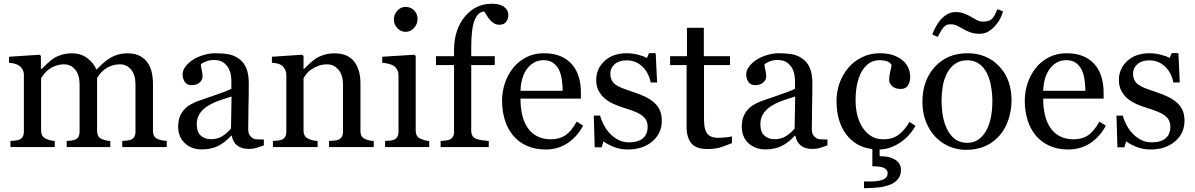

<svg xmlns="http://www.w3.org/2000/svg" viewBox="-20 -776 6307 1013"><path d="M859.9 0H625V-32.2Q636.2 -33.2 647.7 -34.2Q659.2 -35.2 668 -38.1Q681.6 -42.5 688.2 -53.5Q694.8 -64.5 694.8 -82V-330.6Q694.8 -381.3 671.6 -408.9Q648.4 -436.5 613.8 -436.5Q589.8 -436.5 568.8 -429.2Q547.9 -421.9 530.3 -408.7Q516.1 -397.9 506.6 -385.5Q497.1 -373 492.2 -364.7V-86.9Q492.2 -69.8 498 -58.8Q503.9 -47.9 518.1 -42Q529.3 -37.6 538.3 -35.4Q547.4 -33.2 562 -32.2V0H332V-32.2Q343.3 -33.2 353.8 -34.2Q364.3 -35.2 373 -38.1Q386.7 -42.5 393.3 -53.5Q399.9 -64.5 399.9 -82V-330.6Q399.9 -381.3 376.7 -408.9Q353.5 -436.5 318.8 -436.5Q294.9 -436.5 273.9 -429Q252.9 -421.4 235.4 -408.2Q221.2 -397.5 211.4 -384Q201.7 -370.6 196.8 -363.8V-87.9Q196.8 -71.3 203.6 -60.1Q210.4 -48.8 224.1 -43Q234.4 -38.1 245.1 -35.6Q255.9 -33.2 269 -32.2V0H35.2V-32.2Q46.4 -33.2 58.3 -34.2Q70.3 -35.2 79.1 -38.1Q92.8 -42.5 99.4 -53.5Q106 -64.5 106 -82V-381.3Q106 -397 98.9 -409.4Q91.8 -421.9 79.1 -430.7Q69.8 -436.5 56.2 -440.2Q42.5 -443.8 27.8 -444.8V-476.6L189 -487.3L195.8 -480.5V-411.6H199.2Q211.4 -423.8 229 -440.4Q246.6 -457 261.7 -467.3Q278.8 -479 304.4 -486.8Q330.1 -494.6 359.9 -494.6Q406.7 -494.6 440.4 -469.5Q474.1 -444.3 488.8 -408.7Q506.3 -425.8 519.8 -438.7Q533.2 -451.7 555.2 -466.3Q573.7 -479 598.9 -486.8Q624 -494.6 654.8 -494.6Q715.8 -494.6 751.5 -454.6Q787.1 -414.6 787.1 -331.5V-86.9Q787.1 -69.8 793 -58.8Q798.8 -47.9 813 -42Q824.2 -37.6 835.2 -35.4Q846.2 -33.2 859.9 -32.2Z M1372.1 -8.8Q1349.1 -0.5 1331.8 4.6Q1314.5 9.8 1292.5 9.8Q1254.4 9.8 1231.7 -8.1Q1209 -25.9 1202.6 -60.1H1199.7Q1168 -24.9 1131.6 -6.3Q1095.2 12.2 1043.9 12.2Q989.7 12.2 954.8 -21Q919.9 -54.2 919.9 -107.9Q919.9 -135.7 927.7 -157.7Q935.5 -179.7 951.2 -197.3Q963.4 -211.9 983.4 -223.4Q1003.4 -234.9 1021 -241.7Q1043 -250 1110.1 -272.5Q1177.2 -294.9 1200.7 -307.6V-356Q1200.7 -362.3 1198 -380.4Q1195.3 -398.4 1186.5 -414.6Q1176.8 -432.6 1158.9 -446Q1141.1 -459.5 1108.4 -459.5Q1085.9 -459.5 1066.7 -451.9Q1047.4 -444.3 1039.6 -436Q1039.6 -426.3 1044.2 -407.2Q1048.8 -388.2 1048.8 -372.1Q1048.8 -355 1033.4 -340.8Q1018.1 -326.7 990.7 -326.7Q966.3 -326.7 954.8 -344Q943.4 -361.3 943.4 -382.8Q943.4 -405.3 959.2 -425.8Q975.1 -446.3 1000.5 -462.4Q1022.5 -476.1 1053.7 -485.6Q1085 -495.1 1114.7 -495.1Q1155.8 -495.1 1186.3 -489.5Q1216.8 -483.9 1241.7 -465.3Q1266.6 -447.3 1279.5 -416.3Q1292.5 -385.3 1292.5 -336.4Q1292.5 -266.6 1291 -212.6Q1289.6 -158.7 1289.6 -94.7Q1289.6 -75.7 1296.1 -64.5Q1302.7 -53.2 1316.4 -45.4Q1323.7 -41 1339.6 -40.5Q1355.5 -40 1372.1 -40ZM1201.7 -266.6Q1160.2 -254.4 1128.9 -242.7Q1097.7 -231 1070.8 -213.4Q1046.4 -196.8 1032.2 -174.1Q1018.1 -151.4 1018.1 -120.1Q1018.1 -79.6 1039.3 -60.5Q1060.5 -41.5 1093.3 -41.5Q1127.9 -41.5 1154.3 -58.3Q1180.7 -75.2 1198.7 -98.1Z M1951.7 0H1715.8V-32.2Q1727.1 -33.2 1740.5 -34.2Q1753.9 -35.2 1762.7 -38.1Q1776.4 -42.5 1783 -53.5Q1789.6 -64.5 1789.6 -82V-329.6Q1789.6 -380.9 1765.4 -408.7Q1741.2 -436.5 1706.5 -436.5Q1680.7 -436.5 1659.2 -428.5Q1637.7 -420.4 1621.1 -408.7Q1605 -397.5 1595.5 -384.5Q1585.9 -371.6 1581.5 -363.8V-86.9Q1581.5 -70.3 1588.4 -59.6Q1595.2 -48.8 1608.9 -43Q1619.1 -38.1 1631.1 -35.6Q1643.1 -33.2 1655.8 -32.2V0H1419.9V-32.2Q1431.2 -33.2 1443.1 -34.2Q1455.1 -35.2 1463.9 -38.1Q1477.5 -42.5 1484.1 -53.5Q1490.7 -64.5 1490.7 -82V-379.4Q1490.7 -396 1483.6 -409.9Q1476.6 -423.8 1463.9 -432.6Q1454.6 -438.5 1441.9 -441.2Q1429.2 -443.8 1414.6 -444.8V-476.6L1574.7 -487.3L1581.5 -480.5V-412.6H1584Q1595.7 -424.3 1613.3 -440.7Q1630.9 -457 1646.5 -467.3Q1664.6 -479 1689.5 -486.8Q1714.4 -494.6 1745.6 -494.6Q1814.9 -494.6 1848.4 -451.4Q1881.8 -408.2 1881.8 -336.4V-85.9Q1881.8 -68.8 1887.7 -58.3Q1893.6 -47.9 1907.7 -42Q1919.4 -37.1 1928 -35.2Q1936.5 -33.2 1951.7 -32.2Z M2244.6 0H2011.7V-32.2Q2022.9 -33.2 2034.9 -34.2Q2046.9 -35.2 2055.7 -38.1Q2069.3 -42.5 2075.9 -53.5Q2082.5 -64.5 2082.5 -82V-379.4Q2082.5 -395 2075.4 -408Q2068.4 -420.9 2055.7 -429.7Q2046.4 -435.5 2028.8 -439.7Q2011.2 -443.8 1996.6 -444.8V-476.6L2166.5 -487.3L2173.3 -480.5V-87.9Q2173.3 -70.8 2179.9 -59.6Q2186.5 -48.3 2200.7 -43Q2211.4 -38.6 2221.7 -35.9Q2231.9 -33.2 2244.6 -32.2ZM2183.1 -677.2Q2183.1 -649.4 2164.8 -628.7Q2146.5 -607.9 2119.6 -607.9Q2094.7 -607.9 2076.4 -627.7Q2058.1 -647.5 2058.1 -672.9Q2058.1 -699.7 2076.4 -719.7Q2094.7 -739.7 2119.6 -739.7Q2147.5 -739.7 2165.3 -720.9Q2183.1 -702.1 2183.1 -677.2Z M2662.1 -697.8Q2662.1 -675.8 2650.4 -660.6Q2638.7 -645.5 2614.7 -645.5Q2599.6 -645.5 2588.1 -651.9Q2576.7 -658.2 2566.9 -668.9Q2557.1 -679.7 2548.8 -693.4Q2540.5 -707 2534.7 -715.3Q2502 -713.9 2484.1 -669.7Q2466.3 -625.5 2466.3 -528.8V-479.5H2590.3V-432.6H2466.3V-86.9Q2466.3 -69.8 2472.9 -59.1Q2479.5 -48.3 2493.7 -43Q2505.4 -38.6 2524.9 -35.9Q2544.4 -33.2 2558.6 -32.2V0H2304.7V-32.2Q2315.9 -33.2 2327.9 -34.2Q2339.8 -35.2 2348.6 -38.1Q2362.3 -42.5 2368.9 -53.5Q2375.5 -64.5 2375.5 -82V-432.6H2280.3V-479.5H2375.5V-510.3Q2375.5 -620.1 2432.4 -688.2Q2489.3 -756.3 2574.7 -756.3Q2618.2 -756.3 2640.1 -739.3Q2662.1 -722.2 2662.1 -697.8Z M3056.6 -113.3Q3026.4 -55.7 2975.6 -21.5Q2924.8 12.7 2858.9 12.7Q2800.8 12.7 2757.1 -7.8Q2713.4 -28.3 2685.1 -63.5Q2656.7 -98.6 2642.8 -145.5Q2628.9 -192.4 2628.9 -244.6Q2628.9 -291.5 2643.8 -336.7Q2658.7 -381.8 2687.5 -418Q2715.3 -452.6 2756.6 -473.9Q2797.9 -495.1 2849.1 -495.1Q2901.9 -495.1 2939.5 -478.5Q2977.1 -461.9 3000.5 -433.1Q3022.9 -405.8 3033.9 -368.7Q3044.9 -331.5 3044.9 -288.1V-255.9H2726.1Q2726.1 -208.5 2735.1 -169.9Q2744.1 -131.3 2763.7 -102.1Q2782.7 -73.7 2813.5 -57.4Q2844.2 -41 2886.7 -41Q2930.2 -41 2961.7 -61.3Q2993.2 -81.5 3022.5 -134.3ZM2948.7 -296.9Q2948.7 -324.2 2944.1 -355.5Q2939.5 -386.7 2929.2 -407.7Q2918 -430.2 2898.4 -444.3Q2878.9 -458.5 2848.1 -458.5Q2796.9 -458.5 2762.9 -415.8Q2729 -373 2726.1 -296.9Z M3430.2 -235.8Q3450.2 -218.3 3460.9 -195.3Q3471.7 -172.4 3471.7 -139.2Q3471.7 -72.3 3421.6 -29.8Q3371.6 12.7 3292 12.7Q3250 12.7 3214.6 -2.4Q3179.2 -17.6 3164.1 -30.3L3154.3 1.5H3117.7L3112.8 -166H3146.5Q3150.4 -147 3163.1 -121.6Q3175.8 -96.2 3193.8 -75.7Q3212.9 -54.2 3239.5 -39.6Q3266.1 -24.9 3299.3 -24.9Q3346.2 -24.9 3371.6 -46.1Q3397 -67.4 3397 -106.9Q3397 -127.4 3388.9 -142.3Q3380.9 -157.2 3365.2 -168.5Q3349.1 -179.7 3325.7 -188.7Q3302.2 -197.8 3273.4 -206.5Q3250.5 -213.4 3222.4 -225.3Q3194.3 -237.3 3174.3 -253.4Q3152.8 -270.5 3139.2 -295.4Q3125.5 -320.3 3125.5 -354Q3125.5 -413.1 3169.4 -454.1Q3213.4 -495.1 3287.1 -495.1Q3315.4 -495.1 3345 -487.8Q3374.5 -480.5 3393.1 -470.2L3404.3 -495.6H3439.5L3446.8 -340.8H3413.1Q3402.8 -392.6 3368.9 -425Q3335 -457.5 3286.1 -457.5Q3246.1 -457.5 3223.1 -437.5Q3200.2 -417.5 3200.2 -389.2Q3200.2 -367.2 3207.8 -352.5Q3215.3 -337.9 3230.5 -327.6Q3245.1 -317.9 3267.3 -309.3Q3289.6 -300.8 3322.3 -290Q3354.5 -279.8 3383.1 -266.1Q3411.6 -252.4 3430.2 -235.8Z M3841.8 -21Q3810.1 -7.8 3781.7 1.2Q3753.4 10.3 3712.4 10.3Q3651.9 10.3 3627.2 -20.3Q3602.5 -50.8 3602.5 -106.4V-432.6H3515.6V-479.5H3604.5V-629.4H3693.4V-479.5H3831.5V-432.6H3694.3V-163.6Q3694.3 -133.3 3696.5 -113Q3698.7 -92.8 3707 -77.6Q3714.8 -63.5 3730.5 -56.2Q3746.1 -48.8 3772.5 -48.8Q3784.7 -48.8 3808.3 -51Q3832 -53.2 3841.8 -56.6Z M4345.7 -8.8Q4322.8 -0.5 4305.4 4.6Q4288.1 9.8 4266.1 9.8Q4228 9.8 4205.3 -8.1Q4182.6 -25.9 4176.3 -60.1H4173.3Q4141.6 -24.9 4105.2 -6.3Q4068.8 12.2 4017.6 12.2Q3963.4 12.2 3928.5 -21Q3893.6 -54.2 3893.6 -107.9Q3893.6 -135.7 3901.4 -157.7Q3909.2 -179.7 3924.8 -197.3Q3937 -211.9 3957 -223.4Q3977.1 -234.9 3994.6 -241.7Q4016.6 -250 4083.7 -272.5Q4150.9 -294.9 4174.3 -307.6V-356Q4174.3 -362.3 4171.6 -380.4Q4168.9 -398.4 4160.2 -414.6Q4150.4 -432.6 4132.6 -446Q4114.7 -459.5 4082 -459.5Q4059.6 -459.5 4040.3 -451.9Q4021 -444.3 4013.2 -436Q4013.2 -426.3 4017.8 -407.2Q4022.5 -388.2 4022.5 -372.1Q4022.5 -355 4007.1 -340.8Q3991.7 -326.7 3964.4 -326.7Q3939.9 -326.7 3928.5 -344Q3917 -361.3 3917 -382.8Q3917 -405.3 3932.9 -425.8Q3948.7 -446.3 3974.1 -462.4Q3996.1 -476.1 4027.3 -485.6Q4058.6 -495.1 4088.4 -495.1Q4129.4 -495.1 4159.9 -489.5Q4190.4 -483.9 4215.3 -465.3Q4240.2 -447.3 4253.2 -416.3Q4266.1 -385.3 4266.1 -336.4Q4266.1 -266.6 4264.6 -212.6Q4263.2 -158.7 4263.2 -94.7Q4263.2 -75.7 4269.8 -64.5Q4276.4 -53.2 4290 -45.4Q4297.4 -41 4313.2 -40.5Q4329.1 -40 4345.7 -40ZM4175.3 -266.6Q4133.8 -254.4 4102.5 -242.7Q4071.3 -231 4044.4 -213.4Q4020 -196.8 4005.9 -174.1Q3991.7 -151.4 3991.7 -120.1Q3991.7 -79.6 4012.9 -60.5Q4034.2 -41.5 4066.9 -41.5Q4101.6 -41.5 4127.9 -58.3Q4154.3 -75.2 4172.4 -98.1Z M4582.5 10.7Q4493.7 -0.5 4443.6 -68.4Q4393.6 -136.2 4393.6 -242.7Q4393.6 -293.5 4409.4 -337.6Q4425.3 -381.8 4455.6 -418Q4484.4 -452.6 4527.8 -473.9Q4571.3 -495.1 4622.6 -495.1Q4693.4 -495.1 4737.8 -461.2Q4782.2 -427.2 4782.2 -368.7Q4782.2 -344.2 4770.5 -325.4Q4758.8 -306.6 4731.9 -306.6Q4703.1 -306.6 4687.3 -321.3Q4671.4 -335.9 4671.4 -354Q4671.4 -376 4677.2 -399.2Q4683.1 -422.4 4684.1 -433.1Q4675.3 -448.2 4658 -453.4Q4640.6 -458.5 4620.6 -458.5Q4597.2 -458.5 4575.9 -448.5Q4554.7 -438.5 4534.7 -411.6Q4516.6 -387.2 4505.4 -345.7Q4494.1 -304.2 4494.1 -246.6Q4494.1 -155.8 4534.4 -98.4Q4574.7 -41 4640.1 -41Q4687.5 -41 4719.5 -64Q4751.5 -86.9 4778.8 -132.8L4810.1 -112.3Q4778.8 -56.2 4727.3 -22.5Q4675.8 11.2 4621.1 12.7V48.3Q4643.1 48.3 4660.6 51Q4678.2 53.7 4696.3 63Q4712.9 70.8 4723.1 85.2Q4733.4 99.6 4733.4 121.1Q4733.4 149.4 4717.8 168.9Q4702.1 188.5 4674.3 199.2Q4647.5 209 4614.7 212.9Q4582 216.8 4538.6 216.8V181.6Q4558.6 181.6 4582 181.2Q4605.5 180.7 4622.1 176.8Q4641.6 172.4 4652.3 163.3Q4663.1 154.3 4663.1 137.7Q4663.1 126 4655.8 118.4Q4648.4 110.8 4636.2 106.9Q4626.5 103.5 4610.1 102.3Q4593.8 101.1 4582.5 101.1Z M5316.9 -245.6Q5316.9 -194.8 5300.8 -145.8Q5284.7 -96.7 5254.9 -62.5Q5221.2 -23.4 5176.8 -4.4Q5132.3 14.6 5077.1 14.6Q5031.2 14.6 4989.7 -2.7Q4948.2 -20 4916 -53.2Q4884.3 -85.9 4865.5 -133.1Q4846.7 -180.2 4846.7 -238.8Q4846.7 -351.6 4912.4 -423.3Q4978 -495.1 5084.5 -495.1Q5185.5 -495.1 5251.2 -427Q5316.9 -358.9 5316.9 -245.6ZM5215.8 -244.6Q5215.8 -281.2 5208.5 -322Q5201.2 -362.8 5186.5 -391.1Q5170.9 -421.4 5145.5 -439.7Q5120.1 -458 5083.5 -458Q5045.9 -458 5019.3 -439.5Q4992.7 -420.9 4976.1 -388.7Q4960.4 -358.9 4954.1 -320.8Q4947.8 -282.7 4947.8 -247.1Q4947.8 -200.2 4955.3 -160.4Q4962.9 -120.6 4979.5 -89.4Q4996.1 -58.1 5021.2 -40.3Q5046.4 -22.5 5083.5 -22.5Q5144.5 -22.5 5180.2 -81.5Q5215.8 -140.6 5215.8 -244.6ZM5272 -716.3Q5267.1 -697.8 5257.3 -678.2Q5247.6 -658.7 5230.5 -639.6Q5212.9 -620.6 5193.6 -609.1Q5174.3 -597.7 5147.5 -597.7Q5119.6 -597.7 5098.6 -605.7Q5077.6 -613.8 5062.5 -622.6Q5045.4 -632.3 5030 -640.1Q5014.6 -647.9 4996.1 -647.9Q4981 -647.9 4973.4 -644Q4965.8 -640.1 4957.5 -630.9Q4949.7 -622.1 4941.9 -607.7Q4934.1 -593.3 4927.2 -581.5L4898.9 -593.8Q4903.8 -609.4 4915.5 -631.3Q4927.2 -653.3 4940.9 -669.9Q4955.6 -687.5 4976.6 -700Q4997.6 -712.4 5020.5 -712.4Q5047.9 -712.4 5067.6 -704.3Q5087.4 -696.3 5104 -687Q5122.6 -676.8 5135.3 -669.4Q5147.9 -662.1 5166.5 -662.1Q5186 -662.1 5198 -666.7Q5210 -671.4 5216.8 -679.7Q5224.6 -689 5229.7 -699.7Q5234.9 -710.4 5242.2 -727.5Z M5814.5 -113.3Q5784.2 -55.7 5733.4 -21.5Q5682.6 12.7 5616.7 12.7Q5558.6 12.7 5514.9 -7.8Q5471.2 -28.3 5442.9 -63.5Q5414.6 -98.6 5400.6 -145.5Q5386.7 -192.4 5386.7 -244.6Q5386.7 -291.5 5401.6 -336.7Q5416.5 -381.8 5445.3 -418Q5473.1 -452.6 5514.4 -473.9Q5555.7 -495.1 5606.9 -495.1Q5659.7 -495.1 5697.3 -478.5Q5734.9 -461.9 5758.3 -433.1Q5780.8 -405.8 5791.7 -368.7Q5802.7 -331.5 5802.7 -288.1V-255.9H5483.9Q5483.9 -208.5 5492.9 -169.9Q5502 -131.3 5521.5 -102.1Q5540.5 -73.7 5571.3 -57.4Q5602.1 -41 5644.5 -41Q5688 -41 5719.5 -61.3Q5751 -81.5 5780.3 -134.3ZM5706.5 -296.9Q5706.5 -324.2 5701.9 -355.5Q5697.3 -386.7 5687 -407.7Q5675.8 -430.2 5656.2 -444.3Q5636.7 -458.5 5606 -458.5Q5554.7 -458.5 5520.8 -415.8Q5486.8 -373 5483.9 -296.9Z M6188 -235.8Q6208 -218.3 6218.8 -195.3Q6229.5 -172.4 6229.5 -139.2Q6229.5 -72.3 6179.4 -29.8Q6129.4 12.7 6049.8 12.7Q6007.8 12.7 5972.4 -2.4Q5937 -17.6 5921.9 -30.3L5912.1 1.5H5875.5L5870.6 -166H5904.3Q5908.2 -147 5920.9 -121.6Q5933.6 -96.2 5951.7 -75.7Q5970.7 -54.2 5997.3 -39.6Q6023.9 -24.9 6057.1 -24.9Q6104 -24.9 6129.4 -46.1Q6154.8 -67.4 6154.8 -106.9Q6154.8 -127.4 6146.7 -142.3Q6138.7 -157.2 6123 -168.5Q6106.9 -179.7 6083.5 -188.7Q6060.1 -197.8 6031.2 -206.5Q6008.3 -213.4 5980.2 -225.3Q5952.1 -237.3 5932.1 -253.4Q5910.6 -270.5 5897 -295.4Q5883.3 -320.3 5883.3 -354Q5883.3 -413.1 5927.2 -454.1Q5971.2 -495.1 6044.9 -495.1Q6073.2 -495.1 6102.8 -487.8Q6132.3 -480.5 6150.9 -470.2L6162.1 -495.6H6197.3L6204.6 -340.8H6170.9Q6160.6 -392.6 6126.7 -425Q6092.8 -457.5 6043.9 -457.5Q6003.9 -457.5 5981 -437.5Q5958 -417.5 5958 -389.2Q5958 -367.2 5965.6 -352.5Q5973.1 -337.9 5988.3 -327.6Q6002.9 -317.9 6025.1 -309.3Q6047.4 -300.8 6080.1 -290Q6112.3 -279.8 6140.9 -266.1Q6169.4 -252.4 6188 -235.8Z"/></svg>

Font: UniBurma_GGSerif
Style: Book
Weight: 400
Designer: Victor San Kho Lin (for Burmese only and related typography optimization with it)
Foundry: http://www.unimm.org
Version: 2.0